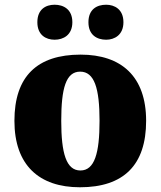

<svg xmlns="http://www.w3.org/2000/svg" viewBox="-20 -782 680 812"><path d="M429 -614C464 -614 502 -634 502 -688C502 -743 464 -762 429 -762C390 -762 354 -743 354 -688C354 -634 390 -614 429 -614ZM211 -614C248 -614 286 -634 286 -688C286 -743 248 -762 211 -762C174 -762 138 -743 138 -688C138 -634 174 -614 211 -614ZM318 10C502 10 598 -83 598 -271C598 -459 493 -551 321 -551C137 -551 41 -459 41 -271C41 -83 146 10 318 10ZM320 -61C260 -61 239 -134 239 -271C239 -409 259 -479 319 -479C379 -479 401 -409 401 -271C401 -134 380 -61 320 -61Z"/></svg>

Font: Noto Serif Thai Black
Style: Regular
Weight: 900
Designer: Monotype Design Team
Foundry: Monotype Imaging Inc.
Version: Version 2.002